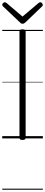

<svg xmlns="http://www.w3.org/2000/svg" viewBox="-20 -1236 403 1715"><path d="M181 14Q167 14 160.5 9.5Q154 5 154 -5V-955Q154 -965 160.5 -969.5Q167 -974 181 -974Q195 -974 202 -969.5Q209 -965 209 -955V-5Q209 5 202.5 9.5Q196 14 181 14ZM340 -1216Q348 -1216 355 -1208.5Q362 -1201 362 -1192Q362 -1190 361.5 -1187Q361 -1184 357 -1180L207 -1036Q201 -1032 196 -1028Q191 -1024 181 -1024Q172 -1024 167 -1028Q162 -1032 157 -1037L6 -1180Q2 -1184 1 -1187.5Q0 -1191 0 -1193Q0 -1202 8 -1209Q16 -1216 23 -1216Q28 -1216 31.5 -1213.5Q35 -1211 40 -1208L181 -1088L323 -1208Q328 -1211 331.5 -1213.5Q335 -1216 340 -1216ZM0 449H363V459H0ZM0 -20H363V0H0ZM0 -505H363V-500H0ZM0 -969H363V-959H0Z"/></svg>

Font: Playwrite IT Trad Guides
Style: Regular
Weight: 400
Designer: Veronika Burian, José Scaglione
Foundry: TypeTogether
Version: Version 1.003